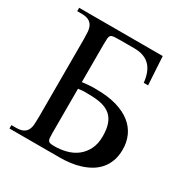

<svg xmlns="http://www.w3.org/2000/svg" viewBox="-155 -787 878 912"><g transform="rotate(30 284.5 -331.0)"><path d="M536.1 -182.6Q536.1 -147 526.1 -119.6Q516.1 -92.3 498.8 -72Q481.4 -51.8 458.3 -38.1Q435.1 -24.4 408.4 -15.9Q381.8 -7.3 353.3 -3.7Q324.7 0 296.4 0H20V-18.6H43.9Q69.8 -18.6 84 -25.9Q98.1 -33.2 104.7 -46.4Q111.3 -59.6 112.5 -77.6Q113.8 -95.7 113.8 -116.7V-543.5Q113.8 -564 112.5 -582.3Q111.3 -600.6 104.7 -614.3Q98.1 -627.9 84 -635.7Q69.8 -643.6 43.9 -643.6H20V-662.1H478.5L487.8 -506.8H463.9Q460.9 -535.2 452.6 -557.4Q444.3 -579.6 429.7 -595Q415 -610.4 393.6 -618.4Q372.1 -626.5 342.8 -626.5H265.6Q243.7 -626.5 231.9 -625.5Q220.2 -624.5 214.8 -619.1Q209.5 -613.8 208.5 -602.1Q207.5 -590.3 207.5 -568.8V-362.8Q226.6 -364.7 237.1 -366Q247.6 -367.2 254.6 -367.4Q261.7 -367.7 267.6 -367.7H282.7Q348.1 -367.7 396 -353.8Q443.8 -339.8 474.9 -314.9Q505.9 -290 521 -256.1Q536.1 -222.2 536.1 -182.6ZM422.4 -189.5Q422.4 -229 412.8 -255.9Q403.3 -282.7 383.8 -299.1Q364.3 -315.4 335.2 -322.3Q306.2 -329.1 266.6 -329.1Q259.3 -329.1 253.9 -329.3Q248.5 -329.6 242.4 -329.6Q236.3 -329.6 228.3 -328.9Q220.2 -328.1 207.5 -326.2V-81.5Q207.5 -65.4 208.5 -55.9Q209.5 -46.4 213.6 -41.5Q217.8 -36.6 225.6 -35.2Q233.4 -33.7 247.1 -33.7Q279.8 -33.7 311.5 -42Q343.3 -50.3 367.7 -69.1Q392.1 -87.9 407.2 -117.4Q422.4 -147 422.4 -189.5Z"/></g></svg>

Font: Doulos SIL Compact
Style: Regular
Weight: 400
Designer: Walt Agee, Victor Gaultney, Peter Martin, Debbi Hosken
Foundry: SIL International
Version: Version 4.110; 2011; Maintenance release ; LnSpcTght